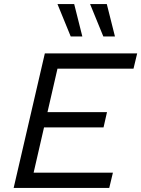

<svg xmlns="http://www.w3.org/2000/svg" viewBox="-20 -922 693 942"><path d="M47 0 200 -660H653L635 -585H262L213 -372H505L488 -297H196L145 -75H534L516 0ZM344 -902 384 -743H327L262 -902ZM504 -902 544 -743H487L422 -902Z"/></svg>

Font: Work Sans
Style: Italic
Weight: 400
Italic angle: -13°
Designer: Wei Huang
Foundry: Wei Huang
Version: Version 2.012